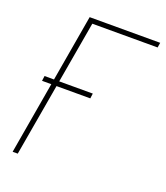

<svg xmlns="http://www.w3.org/2000/svg" viewBox="-132 -802 771 893"><g transform="rotate(20 253.5 -355.5)"><path d="M506.8 -710.9 502.9 -686.5H179.7L60.5 0H35.2L157.7 -710.9ZM293 -381.8 289.6 -356.9H50.8L54.2 -381.8Z"/></g></svg>

Font: Roboto Condensed Thin
Style: Italic
Weight: 250
Italic angle: -12°
Designer: Christian Robertson
Foundry: Google
Version: Version 3.008; 2023